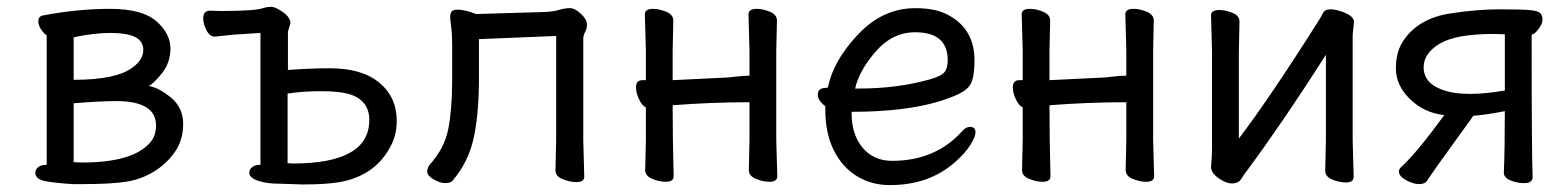

<svg xmlns="http://www.w3.org/2000/svg" viewBox="-20 -516 4558 560"><path d="M219.2 -42Q365.2 -42 416 -98.1Q435.1 -118.2 435.1 -149.9Q435.1 -221.2 318.8 -221.2Q275.9 -221.2 194.8 -214.8V-43ZM194.8 -283.2Q318.8 -283.2 366.2 -318.8Q397.9 -341.8 397.9 -370.1Q397.9 -396 374 -408Q350.1 -419.9 301.8 -419.9Q253.9 -419.9 194.8 -407.2ZM220.2 21H191.9Q143.1 18.1 113 12.5Q83 6.8 83 -12.2Q83 -22 91.6 -28.6Q100.1 -35.2 112.8 -35.2H116.2V-413.1Q108.9 -417 100.3 -429.4Q91.8 -441.9 91.8 -454.1Q91.8 -469.2 106.9 -471.2Q207 -490.2 300.8 -490.2Q395 -490.2 436 -454.1Q477.1 -418 477.1 -375Q477.1 -332 450.9 -300.5Q424.8 -269 413.1 -265.1Q439.9 -262.2 477.1 -232.7Q514.2 -203.1 514.2 -154.8Q514.2 -107.9 490.5 -73.5Q466.8 -39.1 429.9 -16.1Q393.1 6.8 348.6 13.9Q304.2 21 220.2 21Z M834 -39.1Q1057.1 -39.1 1057.1 -166Q1057.1 -225.1 996.1 -242.2Q967.8 -250 917 -250Q863.8 -250 818.8 -243.2V-40ZM862.8 22 799.8 20Q756.8 20 731.9 11Q707 2 707 -12.2Q707 -22 715.6 -28.6Q724.1 -35.2 736.8 -35.2H739.7V-419.9L662.1 -415L606.9 -409.2Q591.8 -409.2 582.3 -427.5Q572.8 -445.8 572.8 -462.9Q572.8 -484.9 592.8 -484.9L624 -483.9Q727.1 -483.9 750 -493.2Q758.8 -496.1 770 -496.1Q780.8 -496.1 793.9 -487.8Q827.1 -469.2 827.1 -448.2L819.8 -423.8V-312Q887.2 -316.9 942.9 -316.9Q1035.2 -316.9 1086.2 -274.9Q1137.2 -232.9 1137.2 -163.1Q1137.2 -118.2 1114.7 -81.1Q1069.8 -2.9 971.2 15.1Q931.2 22 862.8 22Z M1277.8 18.1Q1263.2 18.1 1244.6 7.1Q1226.1 -3.9 1226.1 -15.1Q1226.1 -24.9 1231.9 -34.2Q1276.9 -83 1287.8 -141.6Q1298.8 -200.2 1298.8 -280.8V-387.2Q1298.8 -417 1295.9 -438Q1293 -459 1293 -466.8Q1293 -476.1 1296.9 -481.9Q1300.8 -487.8 1315.9 -487.8Q1328.1 -487.8 1349.1 -481.9L1369.1 -475.1L1568.8 -481Q1594.2 -481.9 1610.6 -487.1Q1627 -492.2 1642.1 -492.2Q1657.2 -492.2 1674.6 -475.6Q1691.9 -459 1691.9 -444.8Q1691.9 -432.1 1686.5 -422.6Q1681.2 -413.1 1681.2 -401.9V-106.9L1684.1 -1Q1684.1 15.1 1661.1 15.1Q1642.1 15.1 1621.1 6.6Q1600.1 -2 1600.1 -19L1602.1 -106.9V-411.1L1377 -401.9V-291Q1377 -184.1 1361.6 -113.5Q1346.2 -43 1299.8 11.2Q1293.9 18.1 1277.8 18.1Z M2224.1 14.2Q2205.1 14.2 2184.6 5.6Q2164.1 -2.9 2164.1 -20L2166 -107.9V-217.8Q2052.7 -217.8 1941.9 -209Q1941.9 -108.9 1944.8 -2Q1944.8 14.2 1921.9 14.2Q1902.8 14.2 1882.3 5.6Q1861.8 -2.9 1861.8 -20L1863.8 -107.9V-203.1Q1854 -206.1 1844.5 -225.1Q1835 -244.1 1835 -261.2Q1835 -282.2 1854 -282.2H1863.8V-367.2L1860.8 -474.1Q1860.8 -490.2 1884.8 -490.2Q1902.8 -490.2 1923.3 -481.7Q1943.8 -473.1 1943.8 -456.1L1941.9 -367.2V-282.2L2102.1 -290Q2115.7 -291 2130.9 -293Q2146 -294.9 2155.8 -294.9Q2166 -294.9 2166 -295.9V-367.2L2163.1 -474.1Q2163.1 -490.2 2187 -490.2Q2205.1 -490.2 2225.6 -481.7Q2246.1 -473.1 2246.1 -456.1L2244.1 -367.2V-107.9L2247.1 -2Q2247.1 14.2 2224.1 14.2Z M2485.8 -257.8Q2597.2 -257.8 2690.9 -284.2Q2725.1 -293.9 2734.6 -305.4Q2744.1 -316.9 2744.1 -340.8Q2744.1 -421.9 2648.9 -421.9Q2583 -421.9 2534.4 -366Q2485.8 -310.1 2474.1 -257.8ZM2575.2 23.9Q2522 23.9 2479 -2.4Q2436 -28.8 2411.6 -78.4Q2387.2 -127.9 2387.2 -194.8V-206.1Q2365.2 -223.1 2365.2 -240.2Q2365.2 -259.8 2390.1 -259.8L2395 -261.2Q2409.2 -336.9 2481.7 -414.6Q2554.2 -492.2 2649.9 -492.2Q2713.9 -492.2 2751 -469.2Q2822.3 -428.2 2822.3 -339.8Q2822.3 -305.2 2816.2 -283.7Q2810.1 -262.2 2789.1 -249Q2768.1 -235.8 2722.2 -221.2Q2621.1 -189.9 2463.9 -189.9V-186Q2463.9 -123 2496.1 -85Q2528.3 -46.9 2582 -46.9Q2705.1 -46.9 2782.2 -128.9Q2795.9 -146 2809.1 -146Q2825.2 -146 2825.2 -129.9Q2825.2 -117.2 2810.1 -93Q2794.9 -68.8 2764.2 -42Q2689 23.9 2575.2 23.9Z M3323.2 14.2Q3304.2 14.2 3283.7 5.6Q3263.2 -2.9 3263.2 -20L3265.1 -107.9V-217.8Q3151.9 -217.8 3041 -209Q3041 -108.9 3043.9 -2Q3043.9 14.2 3021 14.2Q3002 14.2 2981.4 5.6Q2960.9 -2.9 2960.9 -20L2962.9 -107.9V-203.1Q2953.1 -206.1 2943.6 -225.1Q2934.1 -244.1 2934.1 -261.2Q2934.1 -282.2 2953.1 -282.2H2962.9V-367.2L2960 -474.1Q2960 -490.2 2983.9 -490.2Q3002 -490.2 3022.5 -481.7Q3043 -473.1 3043 -456.1L3041 -367.2V-282.2L3201.2 -290Q3214.8 -291 3230 -293Q3245.1 -294.9 3254.9 -294.9Q3265.1 -294.9 3265.1 -295.9V-367.2L3262.2 -474.1Q3262.2 -490.2 3286.1 -490.2Q3304.2 -490.2 3324.7 -481.7Q3345.2 -473.1 3345.2 -456.1L3343.3 -367.2V-107.9L3346.2 -2Q3346.2 14.2 3323.2 14.2Z M3573.2 19Q3555.2 19 3533.7 3.4Q3512.2 -12.2 3512.2 -28.8V-30.8Q3515.1 -58.1 3515.1 -85.9V-363.8L3512.2 -471.2Q3512.2 -486.8 3536.1 -486.8Q3554.2 -486.8 3574.7 -478.5Q3595.2 -470.2 3595.2 -453.1L3593.3 -363.8V-111.8Q3686 -233.9 3828.1 -459Q3833 -466.8 3838.6 -477.8Q3844.2 -488.8 3860.4 -488.8Q3872.1 -488.8 3888.2 -483.9Q3929.2 -471.2 3929.2 -452.1L3925.3 -415V-106L3928.2 0Q3928.2 16.1 3905.3 16.1Q3886.2 16.1 3865.7 7.6Q3845.2 -1 3845.2 -18.1L3847.2 -106V-356Q3724.1 -163.1 3619.1 -21Q3609.4 -8.8 3600.8 5.1Q3592.3 19 3573.2 19Z M4268.1 -242.2Q4312 -242.2 4369.1 -252V-416L4337.4 -417Q4227.1 -417 4179.7 -388.9Q4132.3 -360.8 4132.3 -319.8Q4132.3 -270 4196.3 -251Q4224.1 -242.2 4268.1 -242.2ZM4119.1 21Q4102.1 21 4081.1 9.5Q4060.1 -2 4060.1 -16.1Q4060.1 -23.9 4070.3 -32.2Q4112.3 -70.8 4192.4 -180.2Q4133.3 -187 4092.3 -227.1Q4051.3 -267.1 4051.3 -316.9Q4051.3 -366.2 4074.2 -398.9Q4119.1 -463.9 4212.4 -477.1Q4287.1 -488.8 4355 -488.8Q4422.4 -488.8 4444.8 -486.3Q4467.3 -483.9 4473.1 -477.1Q4479 -470.2 4479 -459Q4479 -446.8 4467.5 -431.4Q4456.1 -416 4447.3 -415Q4447.3 -50.8 4450.2 0Q4450.2 18.1 4425.3 18.1Q4404.3 18.1 4385.3 10Q4366.2 2 4366.2 -12.2V-13.2Q4369.1 -79.1 4369.1 -191.9Q4321.3 -182.1 4277.3 -178.2Q4251 -141.1 4207.5 -81.5Q4164.1 -22 4142.1 11.2Q4136.2 21 4119.1 21Z"/></svg>

Font: LXGW WenKai Screen
Style: Regular
Weight: 400
Designer: LXGW / Fontworks Inc.
Foundry: LXGW / Fontworks Inc.
Version: Version 1.510;January 18,2025